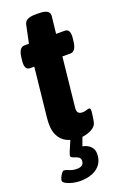

<svg xmlns="http://www.w3.org/2000/svg" viewBox="-166 -701 626 963"><g transform="rotate(-20 147.0 -219.0)"><path d="M158 8Q119 8 89.5 -6.5Q60 -21 45.5 -54Q31 -87 37 -143L65 -406H43Q12 -406 18 -456L20 -473Q26 -523 55 -523H79L99 -618Q102 -634 116.5 -642Q131 -650 160 -650H178Q239 -650 234 -613L224 -523H270Q301 -523 295 -473L293 -456Q287 -406 258 -406H215L187 -142Q185 -123 192.5 -115.5Q200 -108 214 -108Q227 -108 236.5 -111.5Q246 -115 250 -115Q256 -115 258 -108.5Q260 -102 257 -84Q255 -70 253 -56.5Q251 -43 247 -32Q237 -13 210.5 -2.5Q184 8 158 8ZM85 212Q67 212 47 207.5Q27 203 12.5 195Q-2 187 -2 179Q-2 173 2.5 162.5Q7 152 13.5 143Q20 134 26 134Q37 134 53 141.5Q69 149 92 149Q129 149 129 118Q129 104 117 98Q105 92 92.5 88Q80 84 80 76Q80 71 86 55.5Q92 40 114 -10H178L155 52Q181 57 196.5 72.5Q212 88 212 112Q212 159 178 185.5Q144 212 85 212Z"/></g></svg>

Font: Asap Condensed
Style: Bold Italic
Weight: 700
Width: 3
Italic angle: -6°
Designer: Pablo Cosgaya
Foundry: Omnibus-Type
Version: Version 3.001; ttfautohint (v1.8.4.7-5d5b)